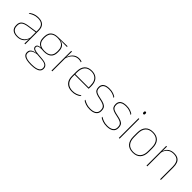

<svg xmlns="http://www.w3.org/2000/svg" viewBox="233 -1907 3343 3343"><g transform="rotate(45 1905.0 -235.0)"><path d="M396 0H377L379 -128L377.5 -131.5V-292V-334.5Q377.5 -404.5 342.2 -441.2Q307 -478 233.5 -478Q179 -478 136 -460.2Q93 -442.5 63.5 -420L66 -441Q81.5 -453 105.2 -465.5Q129 -478 161.2 -486.5Q193.5 -495 233.5 -495Q275 -495 305.5 -484.2Q336 -473.5 356.2 -453Q376.5 -432.5 386.2 -402.8Q396 -373 396 -335ZM200 9.5Q127.5 9.5 88.2 -24.2Q49 -58 49 -123V-134.5Q49 -192.5 85 -224.2Q121 -256 205.5 -268.5L386.5 -295.5L387 -278.5L209 -252.5Q134 -241.5 100.8 -214.5Q67.5 -187.5 67.5 -135.5V-124Q67.5 -66.5 102.2 -36.8Q137 -7 202.5 -7Q254.5 -7 291.8 -27.2Q329 -47.5 351.5 -82.2Q374 -117 380.5 -160.5L390 -142H384Q380 -102.5 358 -67.8Q336 -33 296.5 -11.8Q257 9.5 200 9.5Z M717 -138Q629 -138 581.8 -179.5Q534.5 -221 534.5 -302V-329Q534.5 -376.5 552.5 -413Q570.5 -449.5 609.8 -471Q649 -492.5 712.5 -493.5L942 -498V-480.5L755 -482.5L754.5 -485Q809 -479.5 840.2 -458.2Q871.5 -437 884.8 -404Q898 -371 898 -330V-300.5Q898 -219.5 852 -178.8Q806 -138 717 -138ZM714.5 168H723Q777 168 818.5 159.2Q860 150.5 883.8 130.2Q907.5 110 907.5 75.5V73.5Q907.5 35.5 879.8 13.2Q852 -9 787 -14L659.5 -24L676 -24.5Q634 -19.5 601.8 -8.5Q569.5 2.5 551.2 22.5Q533 42.5 533 74V75.5Q533 111 556.2 131.2Q579.5 151.5 620.5 159.8Q661.5 168 714.5 168ZM723 185H714.5Q655.5 185 610.5 175Q565.5 165 540 141.2Q514.5 117.5 514.5 76.5V74.5Q514.5 39 534 17Q553.5 -5 585.5 -16.2Q617.5 -27.5 655 -30.5L654 -27.5Q596 -32 570.2 -48.5Q544.5 -65 544.5 -93.5V-94Q544.5 -112 553.5 -124.8Q562.5 -137.5 582.8 -144.5Q603 -151.5 635.5 -151.5V-158L691 -141H652.5Q601.5 -140.5 581.8 -129Q562 -117.5 562 -95V-94.5Q562 -71 587 -58Q612 -45 674 -39.5L789.5 -29.5Q862.5 -23 894.2 3.2Q926 29.5 926 72.5V74.5Q926 115 900.2 139.2Q874.5 163.5 828.8 174.2Q783 185 723 185ZM717 -154.5Q770.5 -154.5 806.5 -171Q842.5 -187.5 861 -220.2Q879.5 -253 879.5 -300.5V-330Q879.5 -376.5 861.5 -409.5Q843.5 -442.5 808.2 -459.8Q773 -477 721 -477H716Q658 -477 622 -458Q586 -439 569.5 -405.5Q553 -372 553 -329V-302Q553 -253.5 571.2 -220.8Q589.5 -188 626 -171.2Q662.5 -154.5 717 -154.5Z M1059 -308.5 1049.5 -320.5 1055 -325Q1071.5 -402 1119.5 -447.2Q1167.5 -492.5 1237.5 -492.5Q1258.5 -492.5 1274.8 -489Q1291 -485.5 1302 -480.5L1303.5 -462.5Q1290.5 -468 1273.5 -471.5Q1256.5 -475 1236 -475Q1174.5 -475 1127.2 -433.2Q1080 -391.5 1059 -308.5ZM1062 0H1043.5V-485.5H1062L1059.5 -335L1062 -332.5Z M1554 9.5Q1462.5 9.5 1412 -40.2Q1361.5 -90 1361.5 -180.5V-292.5Q1361.5 -392.5 1408.2 -444.8Q1455 -497 1544 -497Q1602.5 -497 1643.2 -473.5Q1684 -450 1705 -405.2Q1726 -360.5 1726 -296.5V-279.5Q1726 -268.5 1725.8 -257.5Q1725.5 -246.5 1724.5 -233H1707.5Q1707.5 -250.5 1707.5 -266.5Q1707.5 -282.5 1707.5 -296Q1707.5 -355.5 1688.8 -396.5Q1670 -437.5 1633.5 -459Q1597 -480.5 1544 -480.5Q1464 -480.5 1422 -432.5Q1380 -384.5 1380 -292.5V-243.5V-239.5V-181Q1380 -140 1391.8 -108Q1403.5 -76 1426 -53.8Q1448.5 -31.5 1481 -19.8Q1513.5 -8 1554.5 -8Q1602 -8 1642 -22.8Q1682 -37.5 1717 -65L1714.5 -43Q1685 -19 1644 -4.8Q1603 9.5 1554 9.5ZM1718 -233H1370V-249.5H1718Z M1990 9.5Q1931.5 9.5 1889.8 -5.5Q1848 -20.5 1822 -37.5L1819 -59Q1854 -37 1895.2 -22.5Q1936.5 -8 1991 -8Q2059.5 -8 2098.5 -34.8Q2137.5 -61.5 2137.5 -113.5V-123.5Q2137.5 -157 2125 -179Q2112.5 -201 2080 -216.2Q2047.5 -231.5 1987 -243Q1925.5 -254.5 1890 -270Q1854.5 -285.5 1839.8 -310.5Q1825 -335.5 1825 -374.5V-379.5Q1825 -434.5 1864.2 -464.5Q1903.5 -494.5 1982 -494.5Q2038 -494.5 2077.8 -480Q2117.5 -465.5 2141 -447.5L2144 -427Q2113.5 -449 2074.2 -463.2Q2035 -477.5 1981.5 -477.5Q1934.5 -477.5 1904 -465.8Q1873.5 -454 1858.5 -432Q1843.5 -410 1843.5 -379.5V-374.5Q1843.5 -339.5 1856.8 -318.2Q1870 -297 1902.5 -284Q1935 -271 1991.5 -260Q2055.5 -248 2091.2 -231.2Q2127 -214.5 2141.5 -188.8Q2156 -163 2156 -124.5V-113.5Q2156 -54 2112.2 -22.2Q2068.5 9.5 1990 9.5Z M2409.5 9.5Q2351 9.5 2309.2 -5.5Q2267.5 -20.5 2241.5 -37.5L2238.5 -59Q2273.5 -37 2314.8 -22.5Q2356 -8 2410.5 -8Q2479 -8 2518 -34.8Q2557 -61.5 2557 -113.5V-123.5Q2557 -157 2544.5 -179Q2532 -201 2499.5 -216.2Q2467 -231.5 2406.5 -243Q2345 -254.5 2309.5 -270Q2274 -285.5 2259.2 -310.5Q2244.5 -335.5 2244.5 -374.5V-379.5Q2244.5 -434.5 2283.8 -464.5Q2323 -494.5 2401.5 -494.5Q2457.5 -494.5 2497.2 -480Q2537 -465.5 2560.5 -447.5L2563.5 -427Q2533 -449 2493.8 -463.2Q2454.5 -477.5 2401 -477.5Q2354 -477.5 2323.5 -465.8Q2293 -454 2278 -432Q2263 -410 2263 -379.5V-374.5Q2263 -339.5 2276.2 -318.2Q2289.5 -297 2322 -284Q2354.5 -271 2411 -260Q2475 -248 2510.8 -231.2Q2546.5 -214.5 2561 -188.8Q2575.5 -163 2575.5 -124.5V-113.5Q2575.5 -54 2531.8 -22.2Q2488 9.5 2409.5 9.5Z M2720 0H2701.5V-485.5H2720ZM2711 -594.5Q2700.5 -594.5 2695 -601.2Q2689.5 -608 2689.5 -622V-626.5Q2689.5 -640 2695 -646.8Q2700.5 -653.5 2711 -653.5Q2721.5 -653.5 2726.8 -646.8Q2732 -640 2732 -626.5V-622Q2732 -608 2726.8 -601.2Q2721.5 -594.5 2711 -594.5Z M3052.5 11.5Q2959 11.5 2910.5 -42.5Q2862 -96.5 2862 -197.5V-289Q2862 -390 2910.8 -443.5Q2959.5 -497 3052.5 -497Q3145.5 -497 3194.2 -443.5Q3243 -390 3243 -289V-197.5Q3243 -96.5 3194.2 -42.5Q3145.5 11.5 3052.5 11.5ZM3052.5 -5Q3136 -5 3180.2 -54.5Q3224.5 -104 3224.5 -197.5V-289Q3224.5 -382 3180.5 -431.2Q3136.5 -480.5 3052.5 -480.5Q2968.5 -480.5 2924.5 -431.2Q2880.5 -382 2880.5 -289V-197.5Q2880.5 -104 2924.5 -54.5Q2968.5 -5 3052.5 -5Z M3736.5 0H3718V-310Q3718 -363 3703.8 -400.5Q3689.5 -438 3657.5 -458.2Q3625.5 -478.5 3572 -478.5Q3522.5 -478.5 3485.8 -458.8Q3449 -439 3427 -404.2Q3405 -369.5 3398 -325L3389 -344H3394.5Q3399 -385 3420.8 -419.2Q3442.5 -453.5 3481 -474.2Q3519.5 -495 3573 -495Q3633.5 -495 3669.2 -472.8Q3705 -450.5 3720.8 -409.2Q3736.5 -368 3736.5 -311ZM3401.5 0H3383V-485.5H3401.5L3399.5 -358.5H3401.5Z"/></g></svg>

Font: Anek Devanagari Medium Thin
Style: Regular
Weight: 250
Version: Version 1.003